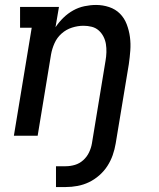

<svg xmlns="http://www.w3.org/2000/svg" viewBox="-20 -548 640 775"><path d="M206 207V123H245Q264 123 282.5 117.5Q301 112 316 98.5Q331 85 339.5 67Q348 49 351 31L406 -303Q409 -320 409.5 -337Q410 -354 407.5 -370Q405 -386 397.5 -400.5Q390 -415 378 -425.5Q366 -436 350 -440Q334 -444 317 -444Q294 -444 270.5 -436.5Q247 -429 228.5 -412.5Q210 -396 200 -373.5Q190 -351 186 -328L132 0H36L108 -436H61V-520H218L204 -438Q218 -459 236 -476.5Q254 -494 275.5 -506Q297 -518 321 -523Q345 -528 368 -528Q395 -528 420.5 -519.5Q446 -511 464 -493Q482 -475 491.5 -450Q501 -425 504.5 -398.5Q508 -372 506 -344.5Q504 -317 500 -289L447 31Q443 55 435 78Q427 101 413.5 122Q400 143 380.5 160Q361 177 339 187.5Q317 198 293 202.5Q269 207 245 207Z"/></svg>

Font: Iosevka Etoile Medium
Style: Italic
Weight: 500
Italic angle: -9°
Designer: Belleve Invis
Foundry: Belleve Invis
Version: Version 22.1.2; ttfautohint (v1.8.4)